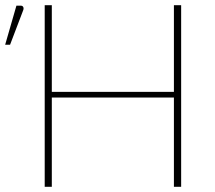

<svg xmlns="http://www.w3.org/2000/svg" viewBox="-61 -723 832 743"><path d="M640 -703V0H612V-345.5H139.5V0H112V-703H139.5V-367.5H612V-703ZM-41 -550 2.5 -701H20Q26 -701 28.8 -696Q31.5 -691 29 -684L-22 -550Z"/></svg>

Font: Lato ExtraLight
Style: Regular
Weight: 275
Designer: Lukasz Dziedzic with Adam Twardoch and Botio Nikoltchev
Foundry: tyPoland Lukasz Dziedzic
Version: Version 2.015; 2015-08-06; http://www.latofonts.com/